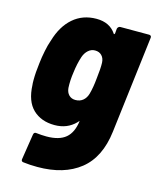

<svg xmlns="http://www.w3.org/2000/svg" viewBox="-110 -602 721 881"><g transform="rotate(15 250.5 -161.5)"><path d="M354 -517H491Q496 -517 499 -513.5Q502 -510 501 -505L445 -44Q430 81 354 141.5Q278 202 152 202Q116 202 85 198Q80 198 77 194.5Q74 191 75 186L94 64Q96 51 108 53Q133 56 156 56Q216 56 247 30Q278 4 285 -52Q280 -48 277 -44Q238 -4 178 -4Q114 -4 75 -41.5Q36 -79 33 -156Q32 -161 32 -178Q32 -215 38 -261Q41 -289 47.5 -320.5Q54 -352 60 -368L62 -374Q83 -446 128.5 -485.5Q174 -525 239 -525Q302 -525 332 -480Q333 -477 335 -478Q337 -479 338 -482L340 -505Q341 -510 345 -513.5Q349 -517 354 -517ZM310 -261Q316 -309 315 -337Q314 -358 302 -370.5Q290 -383 270 -383Q252 -383 238 -370.5Q224 -358 217 -338Q205 -302 200 -260Q194 -220 196 -185Q198 -164 210 -152Q222 -140 241 -140Q262 -140 276.5 -152Q291 -164 297 -185Q306 -217 310 -261Z"/></g></svg>

Font: Barlow Semi Condensed ExtraBold
Style: Italic
Weight: 800
Width: 4
Italic angle: -7°
Designer: Jeremy Tribby
Foundry: Tribby Type
Version: Version 1.408